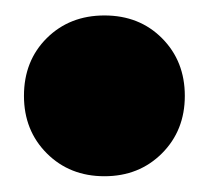

<svg xmlns="http://www.w3.org/2000/svg" viewBox="-20 -573 273 246"><path d="M113.8 -347.2Q69.3 -347.2 40 -376.5Q10.7 -405.8 10.7 -450.2Q10.7 -495.1 40 -524.2Q69.3 -553.2 113.8 -553.2Q158.7 -553.2 187.7 -523.9Q216.8 -494.6 216.8 -450.2Q216.8 -405.8 187.5 -376.5Q158.2 -347.2 113.8 -347.2Z"/></svg>

Font: Cutive
Style: Regular
Weight: 400
Version: Version 1.100; ttfautohint (v1.8.4.7-5d5b)